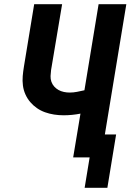

<svg xmlns="http://www.w3.org/2000/svg" viewBox="-20 -755 640 921"><path d="M386 146 410 0H331L366 -210Q346 -206 325.5 -204Q305 -202 285 -202Q262 -202 239.5 -205.5Q217 -209 196 -216.5Q175 -224 157 -236.5Q139 -249 125 -265.5Q111 -282 102 -302Q93 -322 90 -344.5Q87 -367 89 -390Q91 -413 95 -437L144 -735H278L225 -419Q223 -404 222.5 -390Q222 -376 226.5 -363Q231 -350 240 -340Q249 -330 260.5 -323.5Q272 -317 286 -314Q300 -311 314 -311Q332 -311 349.5 -314.5Q367 -318 385 -322L453 -735H586L483 -110H537L495 146Z"/></svg>

Font: Iosevka Curly XBdEx
Style: Italic
Weight: 800
Width: 7
Italic angle: -9°
Monospace: yes
Designer: Belleve Invis
Foundry: Belleve Invis
Version: Version 11.1.0; ttfautohint (v1.8.3)